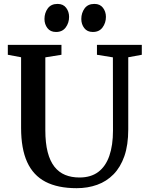

<svg xmlns="http://www.w3.org/2000/svg" viewBox="-20 -978 776 1006"><path d="M381.5 8Q283 8 218.5 -25.5Q154 -59 122.2 -129Q90.5 -199 90.5 -308V-678L21 -691V-743H302V-691L217.5 -677.5V-296Q217.5 -228.5 229.8 -181.2Q242 -134 265.2 -104.5Q288.5 -75 321.5 -61.5Q354.5 -48 396.5 -48Q456 -48 494.8 -77Q533.5 -106 552.8 -161.2Q572 -216.5 572 -294L571.5 -677.5L488 -691V-743H723V-691L652 -678V-300Q652 -218.5 631.8 -160.2Q611.5 -102 575 -64.8Q538.5 -27.5 489.2 -9.8Q440 8 381.5 8ZM273 -810.5Q244 -810.5 228.5 -830.8Q213 -851 213 -878.5Q213 -910 230.2 -933.8Q247.5 -957.5 281 -957.5H282Q311 -957.5 326.5 -937.2Q342 -917 342 -889.5Q342 -858.5 324.5 -834.5Q307 -810.5 274 -810.5ZM466 -810.5Q437 -810.5 421.5 -830.8Q406 -851 406 -878.5Q406 -910 423.2 -933.8Q440.5 -957.5 474 -957.5H475Q504 -957.5 519.5 -937.2Q535 -917 535 -889.5Q535 -858.5 517.5 -834.5Q500 -810.5 467 -810.5Z"/></svg>

Font: Merriweather 28pt SemiBold
Style: Regular
Weight: 600
Version: Version 2.100